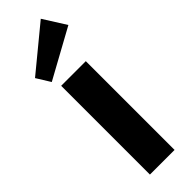

<svg xmlns="http://www.w3.org/2000/svg" viewBox="-272 -816 826 826"><g transform="rotate(-45 141.0 -403.0)"><path d="M216 -540V0H66V-540ZM273 -703 49 -580 10 -643 208 -806Z"/></g></svg>

Font: Pathway Extreme SemiCondensed
Style: Bold
Weight: 700
Width: 4
Version: Version 1.001;gftools[0.9.26]